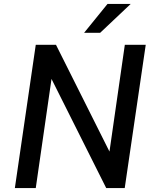

<svg xmlns="http://www.w3.org/2000/svg" viewBox="-20 -949 782 969"><path d="M55 0 160.5 -723H262.5L532.5 -184L610 -723H715.5L609.5 0H516L240 -550.5L160.5 0ZM522.5 -929H639.5L485.5 -783.5H404.5Z"/></svg>

Font: Public Sans Medium
Style: Italic
Weight: 500
Italic angle: -8°
Designer: The Public Sans project authors (U.S. Web Design System). Libre Franklin designed by Pablo Impallari and Rodrigo Fuenzal
Version: Version 1.007; ttfautohint (v1.8.1) -l 8 -r 50 -G 200 -x 14 